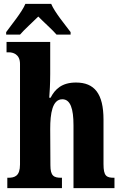

<svg xmlns="http://www.w3.org/2000/svg" viewBox="-20 -978 638 998"><path d="M12 -811V-798H84C105 -823 151 -864 179 -892C205 -865 256 -820 274 -798H347V-811C319 -849 265 -913 246 -958H112C93 -913 39 -849 12 -811ZM18 0H302V-54H299C260 -54 242 -63 242 -119L241 -308C241 -388 252 -462 304 -462C346 -462 362 -413 362 -327V0H575V-54H573C533 -54 518 -63 518 -125V-356C518 -491 471 -549 375 -549C302 -549 266 -515 243 -470H236C238 -492 241 -545 241 -593V-760H14V-706H27C45 -706 84 -698 84 -646V-123C84 -63 57 -54 22 -54H18Z"/></svg>

Font: Noto Serif Condensed ExtraBold
Style: Regular
Weight: 800
Width: 3
Designer: Monotype Design Team
Foundry: Monotype Imaging Inc.
Version: Version 2.013